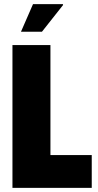

<svg xmlns="http://www.w3.org/2000/svg" viewBox="-20 -905 472 925"><path d="M81 -752 139 -885H283L284 -881L182 -752ZM40 0V-688H223V-158H422V0Z"/></svg>

Font: Archivo ExtraCondensed Black
Style: Regular
Weight: 900
Width: 2
Designer: Hector Gatti
Foundry: Omnibus-Type
Version: Version 2.001; ttfautohint (v1.8.3)